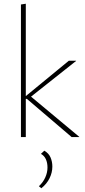

<svg xmlns="http://www.w3.org/2000/svg" viewBox="-20 -733 456 1027"><path d="M363 0 124 -204H112V-214L348 -408H387V-407L132 -205L134 -226L404 -1V0ZM92 0V-709L118 -713V0ZM201 274 188 263Q210 243 222 216.5Q234 190 234 163Q234 138 225.5 119Q217 100 199 90L217 73Q241 87 250.5 109.5Q260 132 260 158Q260 190 245 220.5Q230 251 201 274Z"/></svg>

Font: Ysabeau Office Thin
Style: Regular
Weight: 250
Designer: Christian Thalmann (Catharsis Fonts)
Version: Version 2.001;gftools[0.9.30]; featfreeze: tnum,lnum,ss02